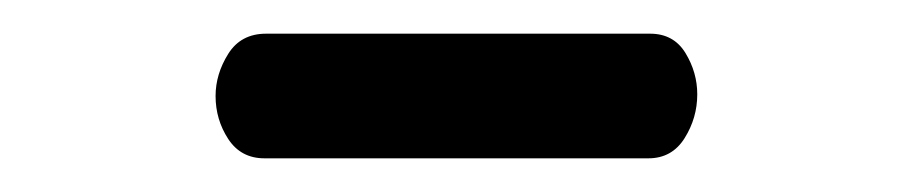

<svg xmlns="http://www.w3.org/2000/svg" viewBox="-20 -705 540 114"><path d="M365 -611H137Q123 -611 115.5 -622.5Q108 -634 108 -648Q108 -661 115.5 -673Q123 -685 138 -685H366Q380 -685 387 -673.5Q394 -662 394 -649Q394 -635 386.5 -623Q379 -611 365 -611Z"/></svg>

Font: LXGW WenKai Lite Medium
Style: Regular
Weight: 500
Designer: LXGW / Fontworks Inc.
Foundry: LXGW / Fontworks Inc.
Version: Version 1.511; March 25, 2025